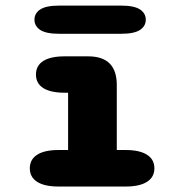

<svg xmlns="http://www.w3.org/2000/svg" viewBox="-20 -682 659 702"><path d="M194 0Q142.5 0 115.8 -17.2Q89 -34.5 89 -66.5Q89 -99 115.8 -116.2Q142.5 -133.5 194 -133.5H229V-343H216Q165 -343 138.2 -360Q111.5 -377 111.5 -409.5Q111.5 -442 138.2 -459Q165 -476 216 -476H302.5Q407 -476 407 -371.5V-133.5H439.5Q490.5 -133.5 517.5 -116.2Q544.5 -99 544.5 -66.5Q544.5 -34.5 517.5 -17.2Q490.5 0 439.5 0ZM106 -610Q106 -633.5 127.2 -647.5Q148.5 -661.5 196 -661.5H423Q470.5 -661.5 491.8 -647.5Q513 -633.5 513 -610Q513 -586.5 491.8 -572.5Q470.5 -558.5 423 -558.5H196Q148.5 -558.5 127.2 -572.5Q106 -586.5 106 -610Z"/></svg>

Font: Sono Monospace ExtraBold
Style: Regular
Weight: 800
Version: Version 2.112